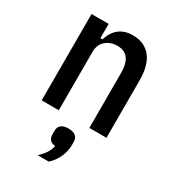

<svg xmlns="http://www.w3.org/2000/svg" viewBox="-190 -638 904 1001"><g transform="rotate(30 262.5 -137.0)"><path d="M70 0V-520H173V-434H185Q216 -532 313 -532Q383 -532 421.5 -484.5Q460 -437 460 -345V0H357V-331Q357 -386 336 -415Q315 -444 270 -444Q229 -444 201 -419.5Q173 -395 173 -351V0ZM265 57Q323 57 323 105V123Q323 160 307 195.5Q291 231 262 258H195Q219 235 232 215Q245 195 250 171Q207 167 207 123V105Q207 57 265 57Z"/></g></svg>

Font: IBM Plex Sans Cond Medm
Style: Regular
Weight: 500
Width: 3
Designer: Mike Abbink, Paul van der Laan, Pieter van Rosmalen
Foundry: Bold Monday
Version: Version 1.3